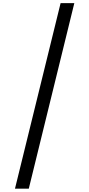

<svg xmlns="http://www.w3.org/2000/svg" viewBox="-20 -813 559 1202"><path d="M445.3 -793.5 160.2 368.2H73.7L359.4 -793.5Z"/></svg>

Font: Noto Sans Kannada
Style: Regular
Weight: 400
Designer: Monotype Design team
Foundry: Monotype Imaging Inc.
Version: Version 1.00